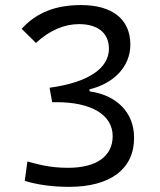

<svg xmlns="http://www.w3.org/2000/svg" viewBox="-20 -723 626 753"><path d="M251 9.8C413.1 9.8 505.9 -60.5 505.9 -182.1C505.9 -283.7 436 -350.1 331.1 -364.7V-372.6C426.8 -396 491.2 -461.9 491.2 -547.9C491.2 -647 421.4 -703.1 298.3 -703.1C199.7 -703.1 124.5 -675.3 64.9 -609.9L121.1 -554.7C174.8 -604.5 232.9 -628.4 289.6 -628.4C364.7 -628.4 407.2 -592.8 407.2 -531.7C407.2 -457 329.6 -399.9 174.3 -378.9L184.6 -322.3H201.2C338.9 -322.3 421.9 -272.5 421.9 -189C421.9 -109.9 357.9 -64.9 247.1 -64.9C171.9 -64.9 126.5 -79.6 87.4 -89.8L77.1 -13.7C123 0.5 180.7 9.8 251 9.8Z"/></svg>

Font: Cascadia Mono PL SemiLight
Style: Regular
Weight: 350
Monospace: yes
Designer: Aaron Bell
Foundry: Saja Typeworks
Version: Version 2404.023